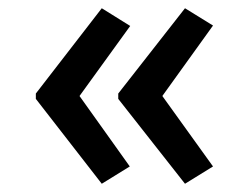

<svg xmlns="http://www.w3.org/2000/svg" viewBox="-20 -499 603 466"><path d="M429 -53 497 -95 374 -266 497 -437 429 -479 267 -272V-259ZM227 -53 295 -95 173 -266 296 -436 227 -479 67 -272V-259Z"/></svg>

Font: Noto Sans Mono SemiCondensed Medium
Style: Regular
Weight: 500
Width: 4
Designer: Monotype Design Team
Foundry: Monotype Imaging Inc.
Version: Version 2.014